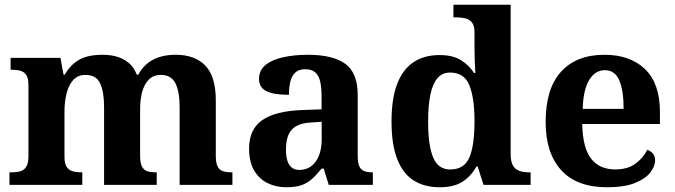

<svg xmlns="http://www.w3.org/2000/svg" viewBox="-20 -780 2847 810"><path d="M19.9 0V-53H27.7Q50.7 -53 66.5 -57.7Q82.3 -62.4 91.2 -77.4Q100 -92.3 100 -122.1V-420.8Q100 -449 91.2 -463Q82.3 -476.9 66.3 -481.4Q50.2 -485.9 28.2 -485.9H24.7V-536H235L248 -464.9H253Q277.2 -506.9 313.9 -527.9Q350.5 -548.9 412.1 -548.9Q447.6 -548.9 475.8 -540.2Q504 -531.5 524.9 -513.1Q545.7 -494.8 557.1 -464.9H563.4Q585.9 -506.9 625.2 -527.9Q664.5 -548.9 721.6 -548.9Q802 -548.9 846.2 -503.3Q890.4 -457.6 890.4 -355.8V-123.9Q890.4 -93.4 897.8 -78.2Q905.1 -63 920 -58Q934.9 -53 956.9 -53H960.5V0H737.8V-328.8Q737.8 -393.2 720.1 -428.6Q702.4 -464 658.3 -464Q627.2 -464 607.9 -444.4Q588.6 -424.8 579.8 -392.2Q571.1 -359.7 571.1 -320.8V-123.9Q571.1 -93.4 578.5 -78.2Q585.9 -63 600.8 -58Q615.6 -53 637.6 -53H641.2V0H419.1V-328.8Q419.1 -393.2 402.2 -428.6Q385.4 -464 340.8 -464Q308.2 -464 288.8 -442.4Q269.4 -420.8 260.7 -385.5Q252 -350.2 252 -309V-118.3Q252 -90.4 260.9 -76.5Q269.8 -62.6 285.7 -57.8Q301.6 -53 323.6 -53H327.2V0Z M1187.5 10Q1144.1 10 1108.3 -7.8Q1072.5 -25.6 1051.6 -61.8Q1030.8 -98 1030.8 -153.1Q1030.8 -234.6 1086.3 -273.2Q1141.9 -311.7 1255 -315.8L1336.6 -318.8V-374.2Q1336.6 -410.7 1330.8 -435.9Q1325.1 -461.1 1310.1 -474.5Q1295 -487.9 1267.5 -487.9Q1242.1 -487.9 1227 -475Q1212 -462.2 1205.5 -438.3Q1199 -414.4 1199 -380Q1135.5 -380 1104.1 -395.4Q1072.8 -410.8 1072.8 -446.9Q1072.8 -484.1 1100.8 -506.4Q1128.9 -528.7 1175.8 -538.8Q1222.8 -548.9 1278.9 -548.9Q1384.2 -548.9 1436.7 -510.8Q1489.1 -472.6 1489.1 -379.1V-123.9Q1489.1 -96.4 1494.9 -81.1Q1500.6 -65.8 1514 -59.4Q1527.4 -53 1549.4 -53H1553V0H1366.9L1345.7 -68.6H1336.6Q1315 -41.8 1295.3 -24.3Q1275.6 -6.9 1250.8 1.6Q1226 10 1187.5 10ZM1242.9 -63Q1271.8 -63 1292.9 -78.9Q1314 -94.7 1325.6 -123.6Q1337.1 -152.5 1337.1 -191V-266.2L1292.2 -263.2Q1252.1 -261.2 1229.2 -247.6Q1206.2 -234.1 1196.3 -209.6Q1186.4 -185.1 1186.4 -149.1Q1186.4 -121 1192.5 -101.6Q1198.6 -82.3 1211.2 -72.7Q1223.9 -63 1242.9 -63Z M1835.9 10Q1770.1 10 1724.7 -19Q1679.3 -48 1655.5 -109.5Q1631.7 -171 1631.7 -267Q1631.7 -364 1655.5 -425.8Q1679.3 -487.6 1724.5 -517.7Q1769.7 -547.7 1833.9 -547.7Q1890.2 -547.7 1924.4 -526.4Q1958.6 -505.1 1980 -471.9H1985.4Q1983.6 -495.8 1982.7 -526.6Q1981.8 -557.3 1981.8 -584.2V-644.8Q1981.8 -672.4 1970.5 -685.8Q1959.3 -699.1 1941 -703.1Q1922.7 -707 1900.8 -707H1892.9V-760H2134.3V-129.1Q2134.3 -99 2143.8 -82.2Q2153.3 -65.5 2170.3 -59.3Q2187.4 -53 2210.5 -53H2218.5V0H2020L1995 -77.8H1989.9Q1967.9 -37 1931.3 -13.5Q1894.7 10 1835.9 10ZM1878.8 -65Q1938.3 -65 1960 -115.2Q1981.8 -165.4 1981.8 -268.7Q1981.8 -367.5 1960 -420.7Q1938.3 -473.9 1878.8 -473.9Q1845.6 -473.9 1825.3 -450Q1805 -426.1 1795.6 -380.3Q1786.1 -334.5 1786.1 -267.6Q1786.1 -166.4 1807.4 -115.7Q1828.7 -65 1878.8 -65Z M2541.1 10Q2413 10 2347.4 -62.3Q2281.9 -134.6 2281.9 -265.2Q2281.9 -405.7 2346.8 -477.3Q2411.8 -548.9 2530 -548.9Q2639.2 -548.9 2701.6 -488Q2764.1 -427.2 2764.1 -308.2V-256.9H2436.3Q2438.3 -156.6 2473.5 -110.9Q2508.7 -65.2 2576 -65.2Q2627.4 -65.2 2660.5 -89.3Q2693.5 -113.4 2710.3 -147.9Q2724.3 -143.8 2734.1 -132.5Q2743.8 -121.1 2743.8 -104.1Q2743.8 -78.3 2723.1 -51.8Q2702.3 -25.3 2657.8 -7.7Q2613.3 10 2541.1 10ZM2610.9 -320.8Q2610.9 -397.3 2592.8 -440.6Q2574.6 -483.9 2532 -483.9Q2490.4 -483.9 2465.4 -442.1Q2440.4 -400.4 2438.3 -320.8Z"/></svg>

Font: Noto Serif Khmer
Style: Regular
Weight: 400
Designer: Danh Hong and the Monotype Design Team
Foundry: Monotype Imaging Inc.
Version: Version 2.003